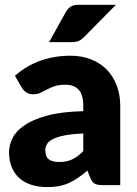

<svg xmlns="http://www.w3.org/2000/svg" viewBox="-20 -756 558 784"><path d="M41 -446.5Q88 -488 145.2 -508.2Q202.5 -528.5 268 -528.5Q315 -528.5 352.8 -513.2Q390.5 -498 416.8 -470.8Q443 -443.5 457 -406Q471 -368.5 471 -324V0H400Q378 0 366.8 -6Q355.5 -12 348 -31L337 -59.5Q317.5 -43 299.5 -30.5Q281.5 -18 262.2 -9.2Q243 -0.5 221.2 3.8Q199.5 8 173 8Q137.5 8 108.5 -1.2Q79.5 -10.5 59.2 -28.5Q39 -46.5 28 -73.2Q17 -100 17 -135Q17 -163 31 -191.8Q45 -220.5 79.5 -244.2Q114 -268 172.5 -284Q231 -300 320 -302V-324Q320 -369.5 301.2 -389.8Q282.5 -410 248 -410Q220.5 -410 203 -404Q185.5 -398 171.8 -390.5Q158 -383 145 -377Q132 -371 114 -371Q98 -371 87 -379Q76 -387 69 -398ZM320 -211Q273.5 -209 243.5 -203Q213.5 -197 196 -188Q178.5 -179 171.8 -167.5Q165 -156 165 -142.5Q165 -116 179.5 -105.2Q194 -94.5 222 -94.5Q252 -94.5 274.5 -105Q297 -115.5 320 -139ZM453.5 -736.5 323.5 -605Q312 -593.5 301.5 -588.8Q291 -584 273.5 -584H180.5L248.5 -706.5Q257 -721 268.5 -728.8Q280 -736.5 303.5 -736.5Z"/></svg>

Font: Lato
Style: Regular
Weight: 900
Designer: Lukasz Dziedzic with Adam Twardoch and Botio Nikoltchev
Foundry: tyPoland Lukasz Dziedzic
Version: Version 2.010; 2014-09-01; http://www.latofonts.com/; ttfaut